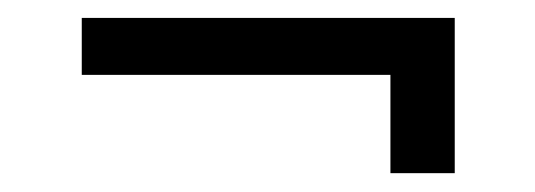

<svg xmlns="http://www.w3.org/2000/svg" viewBox="-20 -324 582 209"><path d="M69 -242.5V-304.5H475V-242.5ZM405 -135.5V-278.5H475V-135.5Z"/></svg>

Font: Libre Caslon Text
Style: Regular
Weight: 400
Designer: Pablo Impallari, Rodrigo Fuenzalida, Katja Schimmel
Foundry: Pablo Impallari, Rodrigo Fuenzalida
Version: Version 2.000